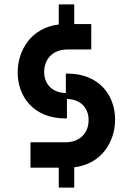

<svg xmlns="http://www.w3.org/2000/svg" viewBox="-20 -759 601 869"><path d="M118 0H246V90H316V-2C439 -16 501 -117 501 -218C501 -327 429 -426 285 -426H278V-338C219 -339 180 -376 180 -433C180 -494 221 -535 285 -535H393V-650H316V-739H246V-648C122 -634 60 -532 60 -431C60 -322 132 -223 276 -223H283V-311C342 -310 381 -273 381 -216C381 -155 340 -115 276 -115H118Z"/></svg>

Font: Grotesk 03
Style: Bold
Weight: 500
Designer: Frank Adebiaye, contributions by Jérémy Landes, Ariel Martín Pérez
Foundry: Velvetyne Type Foundry
Version: Version 3.000;Glyphs 3.1.2 (3150)